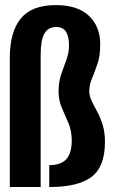

<svg xmlns="http://www.w3.org/2000/svg" viewBox="-20 -752 464 772"><path d="M19.5 0V-519.5Q19.5 -623.5 63.5 -677.5Q107.5 -731.5 205 -731.5Q292 -731.5 337.5 -688.5Q383 -645.5 383 -573.5Q383 -528 372 -495.5Q361 -463 350 -437Q339 -411 339 -385Q339 -365.5 348.5 -346Q358 -326.5 370.5 -303.8Q383 -281 392.5 -251Q402 -221 402 -181Q402 -82 348.5 -41Q295 0 178 0V-88Q225.5 -88 247 -112.2Q268.5 -136.5 268.5 -188Q268.5 -226 255.2 -256.8Q242 -287.5 228.8 -317.8Q215.5 -348 215.5 -384.5Q215.5 -422 226 -453Q236.5 -484 247 -512Q257.5 -540 257.5 -568.5Q257.5 -605 245.5 -624.2Q233.5 -643.5 205.5 -643.5Q174 -643.5 158.8 -617.5Q143.5 -591.5 143.5 -533V0Z"/></svg>

Font: Anybody Condensed SemiBold
Style: Regular
Weight: 600
Width: 3
Designer: Tyler Finck
Foundry: Etcetera Type Company
Version: Version 1.010; ttfautohint (v1.8.3) -l 8 -r 50 -G 200 -x 14 